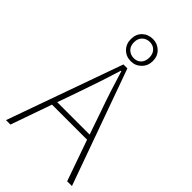

<svg xmlns="http://www.w3.org/2000/svg" viewBox="-282 -1047 1138 1138"><g transform="rotate(45 286.5 -478.0)"><path d="M287.1 -930.7Q258.8 -930.7 239.7 -912.6Q220.7 -894.5 220.7 -863.3Q220.7 -831.1 239.7 -813Q258.8 -794.9 287.1 -794.9Q314.5 -794.9 332 -813Q349.6 -831.1 349.6 -863.3Q349.6 -894.5 331.5 -912.6Q313.5 -930.7 287.1 -930.7ZM287.1 -769.5Q247.1 -769.5 220.7 -795.9Q194.3 -822.3 194.3 -863.3Q194.3 -905.3 220.7 -930.7Q247.1 -956.1 287.1 -956.1Q325.2 -956.1 352.1 -930.2Q378.9 -904.3 378.9 -863.3Q378.9 -823.2 352.1 -796.4Q325.2 -769.5 287.1 -769.5ZM150.4 -290H421.9L372.1 -434.6Q329.1 -554.7 289.1 -688.5H285.2Q250 -573.2 201.2 -434.6ZM523.4 0 432.6 -257.8H138.7L47.9 0H10.7L269.5 -725.6H302.7L563.5 0Z"/></g></svg>

Font: Gen Shin Gothic ExtraLight
Style: Regular
Weight: 100
Designer: [Source Han Sans]
Ryoko NISHIZUKA  (kana & ideographs); Paul D. Hunt (Latin, Greek & Cyrillic); Wenlong ZHANG  (bopomofo
Version: Version 1.002.20150607